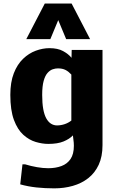

<svg xmlns="http://www.w3.org/2000/svg" viewBox="-20 -809 655 1080"><path d="M285.6 250.5Q233.4 250.5 185.3 245.4Q137.2 240.2 93.8 228L106.4 115.2H120.6Q154.3 125.5 188 131.3Q221.7 137.2 251.5 137.2Q293 137.2 325.7 125Q358.4 112.8 377 85.2Q395.5 57.6 395.5 11.2Q395.5 3.9 394.8 -7.1Q394 -18.1 390.1 -47.4Q371.1 -27.3 337.6 -13.4Q304.2 0.5 251.5 0.5Q218.3 0.5 180.9 -10.5Q143.6 -21.5 111.1 -50.8Q78.6 -80.1 58.3 -134.5Q38.1 -189 38.1 -275.4Q38.1 -346.7 57.6 -396.7Q77.1 -446.8 109.6 -478Q142.1 -509.3 181.2 -523.7Q220.2 -538.1 258.3 -538.1Q304.7 -538.1 334.7 -521.7Q364.7 -505.4 382.3 -483.9L383.3 -528.3H556.6V7.3Q556.6 71.8 535.2 117.9Q513.7 164.1 476.1 193.4Q438.5 222.7 389.4 236.6Q340.3 250.5 285.6 250.5ZM300.8 -103.5Q312 -103.5 323.2 -105.5Q334.5 -107.4 345 -111.1Q355.5 -114.7 364.7 -119.9Q374 -125 381.3 -130.9V-389.6Q373.5 -397.9 365.7 -404.3Q357.9 -410.6 348.9 -415.3Q339.8 -419.9 329.3 -422.1Q318.8 -424.3 305.2 -424.3Q291.5 -424.3 276.4 -419.2Q261.2 -414.1 247.6 -398.9Q233.9 -383.8 225.6 -354Q217.3 -324.2 217.3 -274.9Q217.3 -229 223.1 -196.3Q229 -163.6 240.2 -143.3Q251.5 -123 266.8 -113.3Q282.2 -103.5 300.8 -103.5ZM127.9 -588.9 231.9 -789.1H382.8L486.8 -588.9H352.1L307.6 -695.8L263.2 -588.9Z"/></svg>

Font: Comme ExtraBold
Style: Regular
Weight: 800
Version: Version 1.000;gftools[0.9.27]